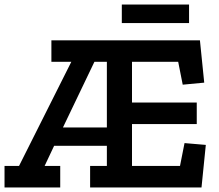

<svg xmlns="http://www.w3.org/2000/svg" viewBox="-20 -828 969 848"><path d="M518 -726V-808H815V-726ZM378 0V-95H452V-184H219L177 -95H246V0H0V-95H64L295 -555H207V-650H863L882 -463L787 -454L767 -555H563V-375H849V-280H563V-95H775L795 -196L889 -188L870 0ZM452 -555H397L258 -265H452Z"/></svg>

Font: Zilla Slab SemiBold
Style: Regular
Weight: 600
Designer: Typotheque.com
Foundry: Typotheque type foundry
Version: Version 1.1; 2017